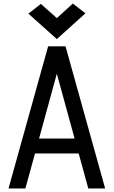

<svg xmlns="http://www.w3.org/2000/svg" viewBox="-20 -1061 640 1081"><path d="M28 0 251 -800H349L572 0H477L300 -646L123 0ZM130 -197 152 -281H448L470 -197ZM300 -841 140 -984 210 -1039 300 -959 390 -1041 461 -986Z"/></svg>

Font: Victor Mono SemiBold
Style: Regular
Weight: 600
Monospace: yes
Designer: Rune Bjørnerås
Version: Version 1.561;gftools[0.9.30]